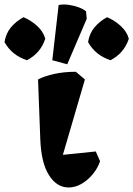

<svg xmlns="http://www.w3.org/2000/svg" viewBox="-130 -814 589 848"><path d="M173 14Q121 14 86.5 -40Q52 -94 48 -198L38 -463Q61 -476 105.5 -486.5Q150 -497 205 -497L245 -463L138 -97L97 -125L293 -145L312 -102Q302 -72 280.5 -45.5Q259 -19 231 -2.5Q203 14 173 14ZM167 -530 101 -548 129 -792Q151 -796 174.5 -792.5Q198 -789 218 -781.5Q238 -774 250 -764L253 -731ZM-11 -548Q-78 -570 -110 -628Q-104 -667 -81 -694Q-58 -721 -26 -738Q7 -724 34 -699.5Q61 -675 70 -643Q49 -579 -11 -548ZM358 -548Q291 -570 259 -628Q265 -667 288 -694Q311 -721 343 -738Q376 -724 403 -699.5Q430 -675 439 -643Q418 -579 358 -548Z"/></svg>

Font: Eczar
Style: Bold
Weight: 700
Designer: Vaibhav Singh
Foundry: Rosetta Type Foundry
Version: Version 2.000